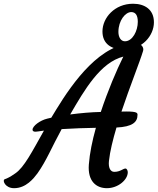

<svg xmlns="http://www.w3.org/2000/svg" viewBox="-104 -986 831 1011"><path d="M-29.8 4.9C33.2 4.9 73.2 -46.4 93.3 -73.2C140.6 -139.6 169.9 -213.9 220.7 -306.2C280.3 -310.1 345.7 -312 400.9 -313C381.8 -245.1 368.2 -178.2 363.8 -119.6C356.9 -31.7 402.8 4.9 459 4.9C517.6 4.9 568.8 -39.1 568.8 -79.1C568.8 -87.4 564 -98.6 556.6 -98.6C543.9 -98.6 529.8 -81.1 497.6 -81.1C477.1 -81.1 465.8 -103 469.7 -138.7C475.1 -189 490.2 -250 509.3 -314.5C593.3 -318.4 620.1 -342.8 620.1 -381.3C620.1 -391.1 617.7 -398.9 560.5 -398.9C554.7 -398.9 545.9 -398.9 535.6 -398.4C580.1 -531.2 632.3 -660.6 649.4 -717.8C655.3 -736.3 640.1 -759.3 605.5 -759.3C427.2 -759.3 281.7 -555.7 192.4 -409.7C183.1 -394.5 174.3 -380.4 166 -366.2L145 -361.3C107.4 -352.5 67.4 -322.8 67.4 -303.2C67.4 -294.4 75.7 -290 96.7 -293.9L127.4 -298.3C64 -185.5 22.5 -104 -23.4 -73.2C-42 -60.5 -49.8 -53.7 -80.6 -41.5C-91.8 -35.2 -76.7 4.9 -29.8 4.9ZM265.6 -383.3C340.8 -512.7 424.3 -657.2 545.4 -688C509.8 -616.2 463.9 -508.8 426.8 -396.5C377.4 -395.5 320.8 -390.6 265.6 -383.3ZM550.3 -724.6C644 -724.6 706.5 -797.4 706.5 -868.7C706.5 -936.5 657.2 -966.3 596.7 -966.3C500 -966.3 435.5 -892.6 435.5 -820.3C435.5 -754.4 483.4 -724.6 550.3 -724.6ZM553.7 -768.6C531.2 -768.6 519.5 -792 519.5 -817.9C519.5 -877.9 556.2 -922.4 586.9 -922.4C609.9 -922.4 621.6 -905.3 621.6 -871.1C621.6 -823.7 594.2 -768.6 553.7 -768.6Z"/></svg>

Font: Courgette
Style: Regular
Weight: 400
Designer: Karolina Lach
Foundry: Karolina Lach
Version: Version 1.002